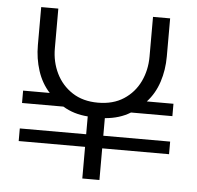

<svg xmlns="http://www.w3.org/2000/svg" viewBox="-51 -752 824 804"><g transform="rotate(5 361.0 -350.0)"><path d="M324 0V-133H45V-186H324V-261Q265 -265 219 -293H45V-345H157Q123 -382 106.5 -433Q90 -484 90 -540V-700H162V-533Q162 -476 185.5 -428Q209 -380 253.5 -351Q298 -322 361 -322Q425 -322 469.5 -351Q514 -380 537 -428Q560 -476 560 -533V-700H632V-540Q632 -483 615.5 -432.5Q599 -382 565 -345H677V-293H503Q458 -265 396 -260V-186H677V-133H396V0Z"/></g></svg>

Font: MuseoModerno Light
Style: Regular
Weight: 300
Designer: Pablo Cosgaya, Héctor Gatti, Marcela Romero, and the Authors of The MuseoModerno Project.
Foundry: Omnibus-Type Team
Version: Version 1.001